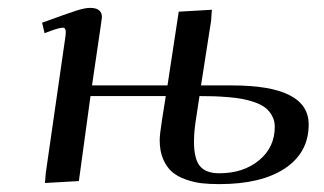

<svg xmlns="http://www.w3.org/2000/svg" viewBox="-20 -464 831 492"><path d="M87.9 -405.8Q151.9 -429.2 174.6 -436.5Q197.3 -443.8 210.9 -443.8Q241.2 -443.8 241.2 -419.9Q241.2 -418.9 238.8 -401.9L215.8 -245.1H409.2L438 -434.1L522.9 -439L521 -411.1L495.1 -245.1H575.2Q771 -245.1 771 -145Q771 -73.2 710.4 -32.7Q649.9 7.8 542 7.8Q517.1 7.8 497.3 5.6Q477.5 3.4 456.5 -3.9Q435.5 -11.2 421.4 -23.2Q407.2 -35.2 398.2 -55.9Q389.2 -76.7 389.2 -105Q389.2 -118.7 395 -155.8L404.8 -217.8H211.9L182.1 0L95.2 4.9L97.2 -20L147.9 -372.1Q150.9 -393.1 141.1 -393.1Q129.9 -393.1 94.2 -378.9ZM477.1 -100.1Q477.1 -57.1 492.2 -38.6Q507.3 -20 542 -20Q603.5 -20 643.8 -53.2Q684.1 -86.4 684.1 -139.2Q684.1 -154.8 677.2 -167.2Q670.4 -179.7 660.2 -187.7Q649.9 -195.8 633.3 -201.7Q616.7 -207.5 601.3 -210.4Q585.9 -213.4 564.5 -215.1Q543 -216.8 527.6 -217.3Q512.2 -217.8 491.2 -217.8L481 -150.9Q477.1 -124 477.1 -100.1Z"/></svg>

Font: Dehuti Alt
Style: Bold-Italic
Weight: 700
Version: Version 1.2